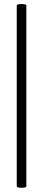

<svg xmlns="http://www.w3.org/2000/svg" viewBox="-20 -758 208 940"><path d="M62 154V-731Q62 -736 74 -737.5Q86 -739 97.5 -737.5Q109 -736 109 -731V154Q109 159 97.5 160.5Q86 162 74 160.5Q62 159 62 154Z"/></svg>

Font: Cormorant Infant Light
Style: Bold
Weight: 700
Version: Version 4.001